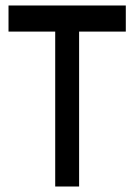

<svg xmlns="http://www.w3.org/2000/svg" viewBox="-20 -679 488 699"><path d="M438 -659V-564H268V0H181V-564H11V-659Z"/></svg>

Font: hexukorean05
Style: Book
Weight: 400
Designer: Jelle Bosma - Monotype Design Team
Foundry: Monotype Imaging Inc.
Version: Version 2.003